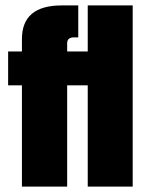

<svg xmlns="http://www.w3.org/2000/svg" viewBox="-20 -689 550 709"><path d="M304 -669H470V0H304V-374H228V0H61V-374H10V-499H61V-545Q61 -669 208 -669H269V-551H253Q228 -551 228 -529V-499H304Z"/></svg>

Font: Teko
Style: Bold
Weight: 700
Designer: Manushi Parikh, Jonny Pinhorn
Foundry: Indian Type Foundry
Version: Version 1.106;PS 1.0;hotconv 1.0.78;makeotf.lib2.5.61930; tt